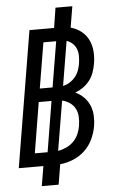

<svg xmlns="http://www.w3.org/2000/svg" viewBox="-62 -885 624 1033"><g transform="rotate(-5 250.0 -368.0)"><path d="M121 107 139 0H6L128 -735H261L278 -843H369L350 -729Q382 -720 407 -700.5Q432 -681 445.5 -652.5Q459 -624 461.5 -591Q464 -558 458 -524Q454 -501 446 -478Q438 -455 423 -435.5Q408 -416 387.5 -401.5Q367 -387 344 -379Q370 -367 389.5 -347.5Q409 -328 420 -302.5Q431 -277 432.5 -247.5Q434 -218 429 -189Q423 -154 407 -120Q391 -86 363.5 -60Q336 -34 300.5 -19.5Q265 -5 230 -2L212 107ZM156 -417H225L266 -663H197ZM282 -420Q301 -424 318.5 -435Q336 -446 349 -462Q362 -478 368.5 -496.5Q375 -515 378 -533Q381 -553 381 -573Q381 -593 374.5 -610.5Q368 -628 354 -641Q340 -654 322 -660ZM99 -72H168L213 -345H144ZM225 -74Q248 -78 270.5 -88.5Q293 -99 310 -116.5Q327 -134 336.5 -156.5Q346 -179 349 -201Q353 -225 351.5 -249Q350 -273 339.5 -292.5Q329 -312 310.5 -324.5Q292 -337 270 -342Z"/></g></svg>

Font: Iosevka SS04 Medium
Style: Italic
Weight: 500
Italic angle: -9°
Monospace: yes
Designer: Belleve Invis
Foundry: Belleve Invis
Version: Version 19.0.0; ttfautohint (v1.8.4)